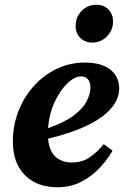

<svg xmlns="http://www.w3.org/2000/svg" viewBox="-20 -772 532 807"><path d="M322 -451Q293 -451 262 -420.5Q231 -390 208.5 -340.5Q186 -291 182 -233Q250 -257 289 -286Q328 -315 344 -346Q360 -377 360 -404Q360 -427 349.5 -439Q339 -451 322 -451ZM221 15Q135 15 84.5 -36Q34 -87 34 -178Q34 -244 57 -303.5Q80 -363 121 -409Q162 -455 217 -482Q272 -509 337 -509Q406 -509 443.5 -479.5Q481 -450 481 -400Q481 -335 407.5 -280.5Q334 -226 182 -189Q187 -137 213.5 -113Q240 -89 282 -89Q326 -89 358 -111.5Q390 -134 416 -166L453 -139Q433 -103 400 -67.5Q367 -32 322.5 -8.5Q278 15 221 15ZM368 -593Q338 -593 318 -612Q298 -631 298 -663Q298 -701 323.5 -726.5Q349 -752 384 -752Q416 -752 435.5 -732.5Q455 -713 455 -681Q455 -645 429.5 -619Q404 -593 368 -593Z"/></svg>

Font: Source Serif 4 SmText
Style: Bold Italic
Weight: 700
Italic angle: -12°
Designer: Frank Grießhammer
Foundry: Adobe
Version: Version 4.005;hotconv 1.1.0;makeotfexe 2.6.0